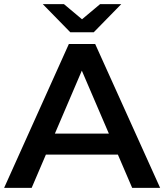

<svg xmlns="http://www.w3.org/2000/svg" viewBox="-25 -914 799 934"><path d="M-5 0 310 -700H438L754 0H618L347 -631H399L129 0ZM140 -162 175 -264H553L588 -162ZM317 -757 183 -894H286L422 -780H326L462 -894H565L431 -757Z"/></svg>

Font: MOST Montserrat SemiBold
Style: Regular
Weight: 600
Designer: Julieta Ulanovsky
Foundry: Julieta Ulanovsky
Version: Version 8.000;March 11, 2024;FontCreator 15.0.0.2926 64-bit